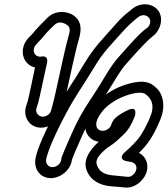

<svg xmlns="http://www.w3.org/2000/svg" viewBox="-20 -825 771 883"><path d="M426 -238C420 -250 420 -269 441 -300C461 -330 491 -354 530 -373C554 -385 623 -411 649 -392C680 -370 692 -336 670 -285C654 -248 639 -221 628 -204C605 -170 580 -148 555 -126C555 -126 517 -95 561 -84C565 -83 572 -82 573 -82C591 -80 599 -74 603 -68C618 -45 593 -8 565 -12C549 -14 529 -16 504 -18C459 -21 436 -37 426 -65C420 -81 423 -100 457 -131C467 -141 476 -148 485 -153C511 -169 525 -185 548 -206C569 -225 585 -253 600 -290C600 -290 616 -341 569 -319C546 -308 523 -295 509 -281C501 -273 496 -264 491 -250C481 -222 439 -213 426 -238ZM434 -173C393 -136 361 -89 378 -43C395 3 437 28 493 32C517 34 537 35 551 37C598 44 644 5 655 -37C665 -76 647 -108 619 -122C662 -163 687 -203 716 -272C735 -316 736 -358 719 -394C712 -409 699 -422 683 -434C661 -450 632 -452 599 -446C515 -431 444 -384 401 -324C374 -286 363 -242 380 -210C391 -190 409 -177 434 -173ZM197 -69C192 -76 190 -84 194 -100C203 -135 229 -200 281 -298C325 -382 363 -432 411 -512C456 -588 490 -618 543 -678C567 -705 587 -723 604 -737L617 -747C643 -767 677 -747 670 -718C667 -706 662 -701 653 -694L640 -684C620 -668 584 -629 526 -563C508 -543 487 -514 465 -477C444 -441 419 -401 390 -358C360 -313 333 -264 310 -211C287 -159 274 -129 270 -118C265 -104 263 -103 262 -94L261 -87C254 -59 214 -44 197 -69ZM310 -86 311 -91C322 -120 327 -131 356 -197C378 -247 403 -293 431 -335C460 -379 486 -419 508 -456C529 -491 547 -517 562 -533C621 -600 658 -638 668 -646L681 -657C718 -684 734 -740 708 -776C684 -809 630 -817 589 -785L576 -774C555 -759 531 -736 507 -708C453 -646 414 -610 368 -533C320 -452 281 -401 237 -316C186 -219 156 -149 145 -105C132 -53 160 -10 207 -6C253 -2 303 -40 310 -86ZM171 -565C139 -559 123 -595 146 -620L158 -633C166 -641 173 -649 180 -658C183 -662 202 -684 231 -711C248 -727 270 -723 287 -711C305 -699 303 -684 294 -654C282 -612 274 -571 263 -524C254 -487 231 -372 221 -339L215 -317C212 -307 208 -301 198 -295C170 -277 139 -299 148 -329L155 -350C161 -369 186 -491 191 -512C195 -527 196 -535 197 -540C198 -547 199 -570 171 -565ZM141 -515C137 -496 112 -374 107 -358L100 -337C85 -287 115 -246 155 -239C203 -231 250 -267 263 -309L269 -331C280 -366 303 -481 312 -519C323 -565 331 -605 343 -646C359 -700 349 -732 320 -753C286 -777 233 -777 199 -744C168 -713 151 -696 142 -685C137 -678 131 -671 125 -665L112 -652C63 -600 84 -527 141 -515Z"/></svg>

Font: AppleStorm
Style: XbdOutIta
Weight: 800
Foundry: Cannot Into Space Fonts
Version: Version 1.01